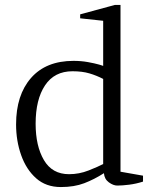

<svg xmlns="http://www.w3.org/2000/svg" viewBox="-20 -746 619 776"><path d="M226 10Q166 10 126 -25.5Q86 -61 65.5 -119Q45 -177 45 -243Q45 -362 105.5 -431Q166 -500 277 -500Q308 -500 335.5 -495Q363 -490 380.5 -485Q398 -480 397 -479V-662L304 -672V-688L444 -726H467V-52L558 -36V-12Q530 -3 502 0.5Q474 4 454 4Q438 4 420 -9Q402 -22 400 -46Q361 -21 320.5 -5.5Q280 10 226 10ZM259 -42Q300 -42 338 -57Q376 -72 397 -83V-427Q370 -441 341 -449.5Q312 -458 273 -458Q200 -458 162 -401Q124 -344 124 -246Q124 -156 157.5 -99Q191 -42 259 -42Z"/></svg>

Font: Manuale Light
Style: Regular
Weight: 300
Designer: Eduardo Tunni / Pablo Cosgaya
Foundry: Eduardo Tunni / Pablo Cosgaya
Version: Version 1.002